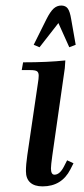

<svg xmlns="http://www.w3.org/2000/svg" viewBox="-20 -663 303 690"><path d="M58.1 -411.1 63 -439Q151.4 -439 214.8 -445.8L212.9 -418L168 -104Q163.1 -68.8 163.1 -58.1Q163.1 -35.2 175.8 -35.2Q194.8 -35.2 210 -64.9L221.2 -86.9L244.1 -76.2L232.9 -54.2Q201.7 6.8 132.8 6.8Q104 6.8 88.6 -7.1Q73.2 -21 73.2 -47.9Q73.2 -71.8 78.1 -105L116.2 -363.8Q119.1 -380.9 119.1 -391.1Q119.1 -402.8 112.8 -407Q106.4 -411.1 88.9 -411.1ZM101.1 -502 147 -594.2Q160.6 -621.1 172.6 -632.1Q184.6 -643.1 200.2 -643.1Q215.8 -643.1 223.6 -632.3Q231.4 -621.6 235.8 -594.2L252 -502L229 -493.2L189.9 -580.1L122.1 -493.2Z"/></svg>

Font: Dihjauti
Style: Bold Italic
Weight: 700
Italic angle: -9°
Designer: T. Christopher White
Version: Version 3.0.0